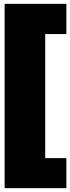

<svg xmlns="http://www.w3.org/2000/svg" viewBox="-20 -849 366 998"><path d="M325 -829H4V129H325V-27H215V-672H325Z"/></svg>

Font: Fira Sans Ultra
Style: Regular
Weight: 950
Designer: Carrois Corporate & Edenspiekermann AG
Foundry: Carrois Corporate GbR & Edenspiekermann AG
Version: Version 4.203;PS 004.203;hotconv 1.0.88;makeotf.lib2.5.64775